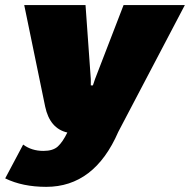

<svg xmlns="http://www.w3.org/2000/svg" viewBox="-58 -520 748 757"><path d="M-37.5 183.3 33.3 50Q66.7 75 113.3 75Q150.8 75 170 57.5Q189.2 40 207.5 2.5Q138.3 -13.3 120 -100L37.5 -500H279.2L300 -208.3V-183.3H304.2H308.3L316.7 -208.3L429.2 -500H670.8L408.3 0Q314.2 216.7 124.2 216.7Q30.8 216.7 -37.5 183.3Z"/></svg>

Font: BoonTook
Style: Italic
Weight: 400
Italic angle: -9°
Designer: Sungsit Sawaiwan
Foundry: FontUni
Version: Version 3.0